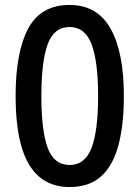

<svg xmlns="http://www.w3.org/2000/svg" viewBox="-20 -745 564 775"><path d="M480 -357Q480 -243 458.5 -160.5Q437 -78 389 -34Q341 10 261 10Q152 10 97.5 -80.5Q43 -171 43 -357Q43 -535 94 -630Q145 -725 261 -725Q372 -725 426 -630Q480 -535 480 -357ZM147 -357Q147 -217 172.5 -148Q198 -79 261 -79Q323 -79 349.5 -148Q376 -217 376 -357Q376 -497 349.5 -566.5Q323 -636 261 -636Q198 -636 172.5 -566.5Q147 -497 147 -357Z"/></svg>

Font: Noto Sans Ethiopic SemiCondensed Medium
Style: Regular
Weight: 500
Width: 4
Designer: Monotype Design Team
Foundry: Monotype Imaging Inc.
Version: Version 2.102; ttfautohint (v1.8.4.7-5d5b)